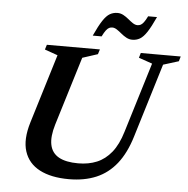

<svg xmlns="http://www.w3.org/2000/svg" viewBox="-59 -932 981 1001"><g transform="rotate(5 432.0 -431.0)"><path d="M242.5 -265.5Q223 -201 231.8 -158.5Q240.5 -116 277.5 -95.2Q314.5 -74.5 379 -74.5Q433.5 -74.5 476.8 -92.5Q520 -110.5 552.8 -151Q585.5 -191.5 606 -260L718 -626L647 -650.5L654.5 -676H863.5L856 -650.5L775.5 -625.5L657.5 -239Q631 -151.5 587 -96Q543 -40.5 480.8 -14.2Q418.5 12 338 12Q244.5 12 184.5 -19.5Q124.5 -51 104.8 -112.8Q85 -174.5 112.5 -265L223 -626.5L155 -650.5L163 -676H440.5L432.5 -650.5L352.5 -624.5ZM722.5 -870Q698.5 -817.5 680 -789.5Q661.5 -761.5 643.5 -751.2Q625.5 -741 604 -741Q587.5 -741 572.8 -749Q558 -757 545 -768Q532 -779 519.5 -787.2Q507 -795.5 495 -795.5Q486.5 -795.5 478.8 -791.8Q471 -788 462.5 -777Q454 -766 443.5 -744.5H397Q421 -797 439.5 -825Q458 -853 476 -863.2Q494 -873.5 515.5 -873.5Q532 -873.5 546.8 -865.5Q561.5 -857.5 574.5 -846.5Q587.5 -835.5 600 -827.2Q612.5 -819 624.5 -819Q633 -819 640.8 -822.8Q648.5 -826.5 657 -837.5Q665.5 -848.5 676 -870Z"/></g></svg>

Font: Newsreader 16pt 16pt SemiBold
Style: Italic
Weight: 600
Italic angle: -17°
Version: Version 1.003